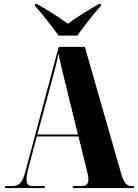

<svg xmlns="http://www.w3.org/2000/svg" viewBox="-20 -951 697 971"><path d="M276 -771H371C403 -816 455 -883 490 -921V-931H480C440 -908 370 -866 323 -831C276 -866 207 -908 167 -931H157V-921C192 -883 244 -816 276 -771ZM6 0H206V-10H146C124 -10 114 -19 114 -43C114 -58 118 -80 126 -110L166 -261H377L418 -94C422 -77 427 -59 427 -44C427 -24 419 -10 393 -10H348V0H657V-10H648C620 -10 607 -25 593 -72L409 -714H277L108 -82C93 -27 77 -10 39 -10H6ZM169 -271 250 -571C259 -604 267 -637 276 -680C284 -636 293 -603 301 -569L374 -271Z"/></svg>

Font: Noto Serif Display ExtraCondensed Black
Style: Regular
Weight: 900
Width: 2
Designer: Monotype Design Team
Foundry: Monotype Imaging Inc.
Version: Version 2.009